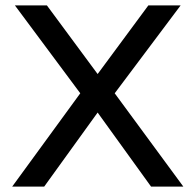

<svg xmlns="http://www.w3.org/2000/svg" viewBox="-20 -688 721 708"><path d="M25 0 276 -344 35 -668H153L340 -415L527 -668H646L403 -344L656 0H537L340 -273L143 0Z"/></svg>

Font: Gantari Medium
Style: Regular
Weight: 500
Designer: Anugrah Pasau
Foundry: Lafontype
Version: Version 1.000; ttfautohint (v1.8.4.7-5d5b)